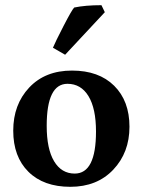

<svg xmlns="http://www.w3.org/2000/svg" viewBox="-20 -704 550 740"><path d="M251 16Q148 16 89.5 -42Q31 -100 31 -200.5Q31 -301 92.5 -366.5Q154 -432 257.5 -432Q361 -432 420 -373.5Q479 -315 479 -215.5Q479 -116 416.5 -50Q354 16 251 16ZM160 -219Q160 -130 188.5 -82.5Q217 -35 268 -35Q350 -35 350 -197Q350 -286 321 -333.5Q292 -381 240 -381Q160 -381 160 -219ZM371 -684 384 -657 231 -493 184 -520Q193 -542 225 -604Q257 -666 266 -675Q309 -684 371 -684Z"/></svg>

Font: Buenard
Style: Bold
Weight: 700
Foundry: FontFuror
Version: Version 1.002 2011